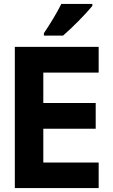

<svg xmlns="http://www.w3.org/2000/svg" viewBox="-20 -951 570 971"><path d="M202 -783V-771H299C347 -812 417 -884 447 -921V-931H290C268 -886 236 -834 202 -783ZM55 0H479V-129H199V-300H464V-430H199V-584H479V-714H55Z"/></svg>

Font: Noto Sans Mono Condensed ExtraBold
Style: Regular
Weight: 800
Width: 3
Designer: Monotype Design Team
Foundry: Monotype Imaging Inc.
Version: Version 2.014